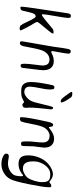

<svg xmlns="http://www.w3.org/2000/svg" viewBox="788 -1554 1009 2625"><g transform="rotate(90 1292.5 -241.5)"><path d="M84.5 -15.6Q71.3 -15.6 71.3 -34.7Q71.3 -81.1 161.1 -660.2Q168.5 -706.1 191.4 -706.1Q214.4 -706.1 219.5 -700Q224.6 -693.8 224.6 -662.6Q224.6 -631.3 199.7 -493.2Q174.8 -355 174.8 -317.9Q174.8 -309.6 184.3 -309.6Q193.8 -309.6 246.8 -351.1Q299.8 -392.6 329.8 -419.7Q359.9 -446.8 375.7 -458Q391.6 -469.2 415.8 -469.2Q439.9 -469.2 439.9 -462.9Q439.9 -444.3 360.1 -352.3Q280.3 -260.3 280.3 -246.1Q280.3 -231.9 307.6 -187L322.3 -165Q334 -147 364.7 -86.7Q395.5 -26.4 395.5 -16.1Q395.5 -5.9 367.7 -5.9Q339.8 -5.9 325.2 -22.2Q310.5 -38.6 267.3 -131.8Q224.1 -225.1 205.6 -225.1Q177.7 -225.1 163.1 -189.9Q152.8 -165 139.2 -103.3Q125.5 -41.5 123.5 -37.6Q111.8 -15.6 84.5 -15.6Z M876 -315.4Q876 -413.6 795.9 -413.6Q724.6 -413.6 681.2 -337.9Q658.7 -298.8 636 -180.9Q613.3 -63 610.4 -52.7Q597.7 -8.3 571 -8.3Q544.4 -8.3 544.4 -34.7Q544.4 -40 559.1 -124L564.5 -155.3Q567.4 -170.9 574.5 -211.7Q581.5 -252.4 593.8 -322.3L606.9 -398.4Q622.1 -483.4 628.7 -539.8Q635.3 -596.2 648.4 -662.6Q656.7 -704.1 677.7 -704.1Q713.4 -704.1 713.4 -675.3Q713.4 -654.8 701.4 -585.2Q689.5 -515.6 684.1 -489.7Q678.7 -463.9 678.7 -453.6Q678.7 -437 692.9 -437Q695.3 -437 711.9 -445.8Q761.7 -472.2 817.6 -472.2Q873.5 -472.2 906.5 -436.3Q939.5 -400.4 939.5 -333V-318.8Q939.5 -296.9 930.9 -234.6Q922.4 -172.4 915.5 -108.4Q908.7 -44.4 907.2 -39.6Q901.4 -18.6 871.1 -18.6Q851.6 -18.6 851.6 -71.5Q851.6 -124.5 863.8 -213.1Q876 -301.8 876 -315.4Z M1368.7 -567.4H1364.7L1355.5 -568.8Q1337.4 -568.8 1300.3 -618.2Q1236.3 -703.6 1236.3 -713.4V-715.3Q1236.3 -725.6 1254.4 -725.6H1261.2Q1268.6 -724.1 1272.5 -724.1Q1299.3 -724.1 1314 -703.6Q1380.4 -610.8 1380.4 -577.6V-576.2Q1380.4 -567.4 1368.7 -567.4ZM1411.6 -43Q1400.9 -43 1390.1 -54.9Q1379.4 -66.9 1375.7 -66.9Q1372.1 -66.9 1349.1 -54.4Q1326.2 -42 1304 -34.4Q1281.7 -26.9 1233.4 -26.9H1223.1Q1162.1 -26.9 1136.2 -52.7Q1101.6 -87.4 1101.6 -152.8V-164.1Q1101.6 -254.4 1142.1 -445.8Q1149.4 -480 1168.9 -480H1177.2Q1193.8 -480 1198.7 -463.6Q1203.6 -447.3 1203.6 -409.7Q1203.6 -372.1 1184.1 -279.5Q1164.6 -187 1164.6 -147.9Q1164.6 -69.3 1239.3 -69.3Q1266.6 -69.3 1301 -94.5Q1335.4 -119.6 1356.2 -155.5Q1377 -191.4 1407.2 -327.1Q1437.5 -462.9 1449.2 -462.9Q1474.6 -462.9 1474.6 -440.4V-430.7Q1474.6 -410.6 1469.2 -374.8Q1463.9 -338.9 1457.5 -263.7Q1451.2 -188.5 1451.2 -143.6L1454.1 -91.3Q1454.1 -43 1411.6 -43Z M1997.6 -335.9Q1997.6 -318.4 1990.5 -270.8Q1983.4 -223.1 1980.7 -197.3Q1978 -171.4 1978 -108.4Q1978 -45.4 1972.7 -35.2Q1967.3 -24.9 1944.6 -24.9Q1921.9 -24.9 1917.5 -39.8Q1913.1 -54.7 1913.1 -108.4Q1913.1 -162.1 1920.4 -219.5Q1927.7 -276.9 1927.7 -321.3Q1927.7 -415 1834 -415Q1806.6 -415 1775.1 -395.5Q1743.7 -376 1721.2 -334.7Q1698.7 -293.5 1675.5 -172.4Q1652.3 -51.3 1642.8 -31Q1633.3 -10.7 1609.4 -10.7H1599.6Q1581.5 -10.7 1581.5 -25.4Q1581.5 -108.4 1646.5 -397.5Q1661.6 -463.9 1686 -463.9Q1714.8 -463.9 1714.8 -416.5Q1714.8 -405.3 1720.5 -405.3Q1726.1 -405.3 1745.6 -420.9Q1815.9 -476.6 1874.5 -476.6Q1933.1 -476.6 1965.3 -442.4Q1997.6 -408.2 1997.6 -349.6Z M2186.5 -186.5Q2186.5 -50.8 2280.3 -50.8H2294.9Q2317.9 -50.8 2354.7 -70.3Q2391.6 -89.8 2412.4 -118.4Q2433.1 -147 2451.4 -204.8Q2469.7 -262.7 2469.7 -306.2V-317.4L2469.2 -322.8V-328.1Q2469.2 -377.4 2447.8 -400.6Q2426.3 -423.8 2370.6 -423.8H2359.4L2353.5 -423.3Q2297.4 -423.3 2245.6 -361.3Q2219.7 -330.6 2203.6 -288.1Q2187.5 -245.6 2187.5 -217.8L2186.5 -207ZM2539.6 -399.4Q2539.6 -336.9 2499.8 -137.9Q2460 61 2430.4 118.9Q2400.9 176.8 2344.2 210.2Q2287.6 243.7 2226.8 243.7Q2166 243.7 2123.3 223.1Q2080.6 202.6 2080.6 182.6V173.8Q2080.6 142.1 2121.6 142.1Q2130.4 142.1 2158 147.9Q2185.5 153.8 2220.7 153.8Q2255.9 153.8 2290.5 139.2Q2325.2 124.5 2349.9 100.6Q2374.5 76.7 2382.1 44.7Q2389.6 12.7 2389.6 -35.2Q2389.6 -52.2 2377.4 -52.2L2369.1 -47.4L2359.4 -39.1L2348.6 -31.2Q2290 9.8 2223.1 9.8Q2156.2 9.8 2130.1 -23.7Q2104 -57.1 2104 -121.1Q2104 -184.6 2124.5 -246.1Q2166 -369.6 2262.7 -427.2Q2318.8 -460.4 2361.8 -460.4Q2404.8 -460.4 2449.2 -424.8Q2464.4 -412.6 2470.9 -412.6Q2477.5 -412.6 2498 -431.6Q2507.8 -438 2524.9 -438Q2539.6 -438 2539.6 -419.4Z"/></g></svg>

Font: Averia Sans Libre Light
Style: Italic
Weight: 300
Italic angle: -8.5°
Version: Version 1.002